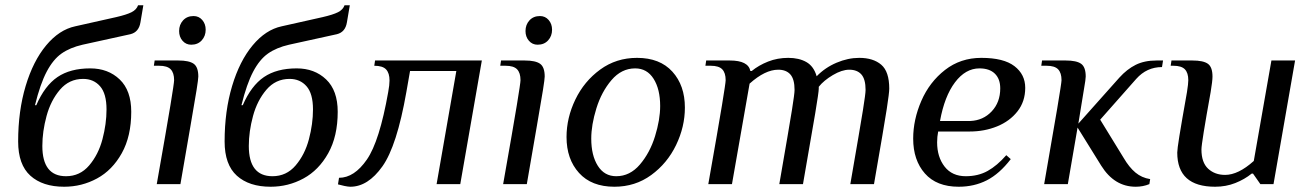

<svg xmlns="http://www.w3.org/2000/svg" viewBox="-20 -700 4983 730"><path d="M49 -162Q49 -278 77.5 -373Q106 -468 155.5 -527.5Q205 -587 266 -600L422 -635Q461 -644 480 -653.5Q499 -663 505 -680H525L514 -615Q508 -578 476 -570L294 -530Q246 -519 214 -496.5Q182 -474 157.5 -427.5Q133 -381 113 -300H118Q150 -374 198.5 -407Q247 -440 323 -440Q391 -440 435 -398Q479 -356 479 -275Q479 -182 443 -117.5Q407 -53 349 -21.5Q291 10 224 10Q142 10 95.5 -32Q49 -74 49 -162ZM385 -284Q385 -344 360.5 -372Q336 -400 296 -400Q243 -400 208 -359Q173 -318 157 -259Q141 -200 141 -145Q141 -30 231 -30Q284 -30 319 -71Q354 -112 369.5 -170.5Q385 -229 385 -284Z M661 -582Q661 -606 676 -622.5Q691 -639 716 -639Q736 -639 749 -624Q762 -609 762 -587Q762 -563 747 -546.5Q732 -530 707 -530Q687 -530 674 -545Q661 -560 661 -582ZM642 -395Q642 -423 629 -436.5Q616 -450 585 -450H565L568 -470H658Q699 -470 716.5 -457.5Q734 -445 734 -409Q734 -400 727.5 -358.5Q721 -317 704 -220L666 0H576Q614 -215 628 -300Q642 -385 642 -395Z M834 -162Q834 -278 862.5 -373Q891 -468 940.5 -527.5Q990 -587 1051 -600L1207 -635Q1246 -644 1265 -653.5Q1284 -663 1290 -680H1310L1299 -615Q1293 -578 1261 -570L1079 -530Q1031 -519 999 -496.5Q967 -474 942.5 -427.5Q918 -381 898 -300H903Q935 -374 983.5 -407Q1032 -440 1108 -440Q1176 -440 1220 -398Q1264 -356 1264 -275Q1264 -182 1228 -117.5Q1192 -53 1134 -21.5Q1076 10 1009 10Q927 10 880.5 -32Q834 -74 834 -162ZM1170 -284Q1170 -344 1145.5 -372Q1121 -400 1081 -400Q1028 -400 993 -359Q958 -318 942 -259Q926 -200 926 -145Q926 -30 1016 -30Q1069 -30 1104 -71Q1139 -112 1154.5 -170.5Q1170 -229 1170 -284Z M1265 1 1269 -24Q1327 -24 1375 -93.5Q1423 -163 1456 -350Q1461 -377 1461 -394Q1461 -422 1448 -436Q1435 -450 1403 -450L1406 -470H1812L1730 0H1640L1715 -430H1539L1525 -350Q1489 -145 1434 -67.5Q1379 10 1312 10Q1304 10 1289.5 7Q1275 4 1265 1Z M1978 -582Q1978 -606 1993 -622.5Q2008 -639 2033 -639Q2053 -639 2066 -624Q2079 -609 2079 -587Q2079 -563 2064 -546.5Q2049 -530 2024 -530Q2004 -530 1991 -545Q1978 -560 1978 -582ZM1959 -395Q1959 -423 1946 -436.5Q1933 -450 1902 -450H1882L1885 -470H1975Q2016 -470 2033.5 -457.5Q2051 -445 2051 -409Q2051 -400 2044.5 -358.5Q2038 -317 2021 -220L1983 0H1893Q1931 -215 1945 -300Q1959 -385 1959 -395Z M2134 -179Q2134 -252 2167.5 -321.5Q2201 -391 2262 -435.5Q2323 -480 2402 -480Q2489 -480 2536.5 -427.5Q2584 -375 2584 -291Q2584 -218 2550.5 -148.5Q2517 -79 2456 -34.5Q2395 10 2316 10Q2229 10 2181.5 -42.5Q2134 -95 2134 -179ZM2490 -297Q2490 -361 2465 -400.5Q2440 -440 2395 -440Q2343 -440 2305 -395.5Q2267 -351 2247.5 -288Q2228 -225 2228 -173Q2228 -109 2253 -69.5Q2278 -30 2323 -30Q2375 -30 2413 -74.5Q2451 -119 2470.5 -182Q2490 -245 2490 -297Z M2739 -395Q2739 -423 2726 -436.5Q2713 -450 2682 -450H2662L2665 -470H2755Q2825 -470 2833 -430H2838Q2865 -452 2900.5 -466Q2936 -480 2977 -480Q3018 -480 3046 -464Q3074 -448 3085 -410Q3117 -443 3160.5 -461.5Q3204 -480 3247 -480Q3300 -480 3330.5 -454Q3361 -428 3361 -363Q3361 -347 3351.5 -285.5Q3342 -224 3303 0H3213Q3251 -219 3261 -281.5Q3271 -344 3271 -358Q3271 -399 3255 -417Q3239 -435 3209 -435Q3181 -435 3146.5 -414.5Q3112 -394 3093 -370V-363Q3093 -350 3079.5 -269Q3066 -188 3033 0H2943Q2981 -219 2991 -281.5Q3001 -344 3001 -358Q3001 -399 2985 -417Q2969 -435 2939 -435Q2889 -435 2830 -382L2763 0H2673Q2711 -215 2725 -300Q2739 -385 2739 -395Z M3452 -173Q3452 -245 3483 -316.5Q3514 -388 3573 -434Q3632 -480 3711 -480Q3796 -480 3837 -448.5Q3878 -417 3878 -366Q3878 -314 3848.5 -276.5Q3819 -239 3771 -219.5Q3723 -200 3667 -200H3547Q3543 -180 3543 -159Q3543 -103 3571.5 -66.5Q3600 -30 3652 -30Q3699 -30 3735 -50Q3771 -70 3806 -110L3823 -95Q3780 -39 3732 -14.5Q3684 10 3625 10Q3541 10 3496.5 -40.5Q3452 -91 3452 -173ZM3669 -240Q3718 -242 3750.5 -276.5Q3783 -311 3783 -364Q3783 -400 3762.5 -420Q3742 -440 3704 -440Q3651 -440 3611 -387Q3571 -334 3554 -240Z M4167 -70 4077 -215 4040 0H3950Q4016 -376 4016 -395Q4016 -423 4003 -436.5Q3990 -450 3959 -450H3939L3942 -470H4032Q4073 -470 4090.5 -457.5Q4108 -445 4108 -409Q4108 -399 4101.5 -362Q4095 -325 4092 -304L4080 -230L4236 -405Q4265 -437 4298 -453.5Q4331 -470 4377 -470H4402L4398 -445Q4340 -445 4300 -400L4163 -245L4252 -100Q4273 -64 4297 -44Q4321 -24 4353 -19L4350 0Q4326 10 4298 10Q4217 10 4167 -70Z M4456 -120Q4456 -132 4464 -182Q4472 -232 4493 -350Q4498 -382 4498 -395Q4498 -423 4485 -436.5Q4472 -450 4441 -450H4431L4434 -470H4514Q4555 -470 4572.5 -457.5Q4590 -445 4590 -409Q4590 -392 4583 -350Q4548 -156 4548 -132Q4548 -82 4573.5 -58.5Q4599 -35 4638 -35Q4688 -35 4747 -88L4814 -470H4904L4822 0H4772L4744 -40H4739Q4712 -18 4676.5 -4Q4641 10 4600 10Q4456 10 4456 -120Z"/></svg>

Font: Philosopher
Style: Italic
Weight: 400
Italic angle: -10°
Designer: Jovanny Lemonad
Foundry: Jovanny Lemonad
Version: Version 2.000